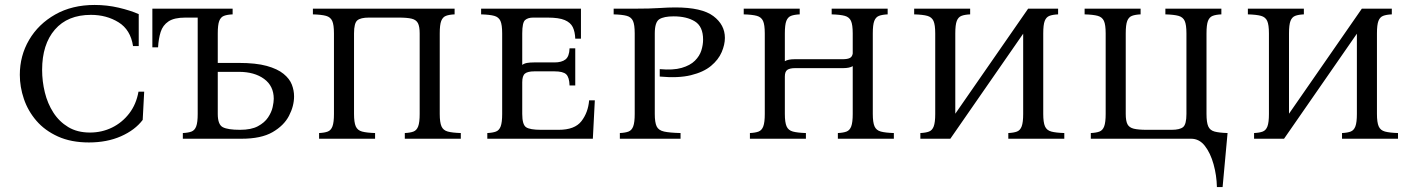

<svg xmlns="http://www.w3.org/2000/svg" viewBox="-20 -560 5704 775"><path d="M339 15Q267 15 214 -9Q161 -33 127 -72.5Q93 -112 76.5 -160.5Q60 -209 60 -258Q60 -335 97.5 -399Q135 -463 203 -501.5Q271 -540 362 -540Q412 -540 459 -529Q506 -518 540 -503V-374H517Q507 -440 458.5 -470Q410 -500 347 -500Q253 -500 201.5 -440.5Q150 -381 150 -278Q150 -232 161 -187Q172 -142 195.5 -105.5Q219 -69 255.5 -47Q292 -25 343 -25Q391 -25 432 -45Q473 -65 501.5 -102Q530 -139 539 -190H562L556 -76Q525 -35 468.5 -10Q412 15 339 15Z M1167 -171Q1167 -132 1146.5 -92.5Q1126 -53 1080 -26.5Q1034 0 955 0H718V-23Q740 -24 753 -29Q766 -34 772 -50Q778 -66 778 -100V-489H728Q683 -489 660 -473.5Q637 -458 628.5 -431Q620 -404 618 -369H595V-525H919V-502Q897 -501 884 -496Q871 -491 865 -475.5Q859 -460 859 -425V-306H944Q1013 -306 1056.5 -294Q1100 -282 1124.5 -262Q1149 -242 1158 -218.5Q1167 -195 1167 -171ZM859 -100Q859 -57 879.5 -46.5Q900 -36 949 -36Q994 -36 1021 -50.5Q1048 -65 1062 -86Q1076 -107 1080.5 -127.5Q1085 -148 1085 -161Q1085 -213 1046 -241.5Q1007 -270 944 -270H859Z M1755 -425V-100Q1755 -66 1762 -50Q1769 -34 1787.5 -29Q1806 -24 1840 -23V0H1614V-23Q1636 -24 1649 -29Q1662 -34 1668 -50Q1674 -66 1674 -100V-425Q1674 -453 1667 -466.5Q1660 -480 1642 -484.5Q1624 -489 1589 -489H1469Q1436 -489 1422.5 -478Q1409 -467 1409 -425V-100Q1409 -66 1416 -50Q1423 -34 1441.5 -29Q1460 -24 1494 -23V0H1268V-23Q1290 -24 1303 -29Q1316 -34 1322 -50Q1328 -66 1328 -100V-425Q1328 -460 1321 -475.5Q1314 -491 1296 -496Q1278 -501 1243 -502V-525H1815V-502Q1793 -501 1780 -496Q1767 -491 1761 -475.5Q1755 -460 1755 -425Z M1947 0V-23Q1969 -24 1982 -29Q1995 -34 2001 -50Q2007 -66 2007 -100V-425Q2007 -460 2000 -475.5Q1993 -491 1975 -496Q1957 -501 1922 -502V-525H2325V-404H2302Q2301 -432 2292 -450.5Q2283 -469 2259.5 -479Q2236 -489 2190 -489H2132Q2111 -489 2099.5 -479Q2088 -469 2088 -425V-298Q2096 -304 2107.5 -306Q2119 -308 2135 -308H2218Q2247 -308 2262.5 -320Q2278 -332 2279 -365H2302V-215H2279Q2278 -248 2265.5 -260Q2253 -272 2218 -272H2137Q2110 -272 2099 -263Q2088 -254 2088 -228V-100Q2088 -57 2103.5 -46.5Q2119 -36 2164 -36H2235Q2300 -36 2327 -71Q2354 -106 2358 -155H2381L2373 0Z M2482 0V-23Q2504 -24 2517 -29Q2530 -34 2536 -50Q2542 -66 2542 -100V-425Q2542 -460 2535 -475.5Q2528 -491 2510 -496Q2492 -501 2457 -502V-525H2542Q2604 -525 2640.5 -527.5Q2677 -530 2706 -530Q2813 -530 2859.5 -495Q2906 -460 2906 -407Q2906 -380 2893 -349.5Q2880 -319 2850 -294Q2820 -269 2769 -256.5Q2718 -244 2643 -251V-281Q2697 -276 2731.5 -286Q2766 -296 2785 -315Q2804 -334 2811 -356.5Q2818 -379 2818 -400Q2818 -453 2785 -473.5Q2752 -494 2699 -494Q2660 -494 2641.5 -482.5Q2623 -471 2623 -425V-100Q2623 -66 2630.5 -50Q2638 -34 2660.5 -29Q2683 -24 2727 -23V0Z M3503 -100Q3503 -66 3510 -50Q3517 -34 3535.5 -29Q3554 -24 3588 -23V0H3362V-23Q3384 -24 3397 -29Q3410 -34 3416 -50Q3422 -66 3422 -100V-293Q3409 -285 3383 -285H3190Q3168 -285 3158 -278Q3148 -271 3148 -251V-100Q3148 -66 3155 -50Q3162 -34 3180.5 -29Q3199 -24 3233 -23V0H3007V-23Q3029 -24 3042 -29Q3055 -34 3061 -50Q3067 -66 3067 -100V-425Q3067 -460 3060 -475.5Q3053 -491 3035 -496Q3017 -501 2982 -502V-525H3208V-502Q3186 -501 3173 -496Q3160 -491 3154 -475.5Q3148 -460 3148 -425V-313Q3161 -321 3188 -321H3381Q3401 -321 3410.5 -326Q3420 -331 3422 -344V-425Q3422 -460 3415 -475.5Q3408 -491 3390 -496Q3372 -501 3337 -502V-525H3563V-502Q3541 -501 3528 -496Q3515 -491 3509 -475.5Q3503 -460 3503 -425Z M3816 0H3695V-23Q3717 -24 3730 -29Q3743 -34 3749 -50Q3755 -66 3755 -100V-425Q3755 -460 3748 -475.5Q3741 -491 3723 -496Q3705 -501 3670 -502V-525H3896V-502Q3874 -501 3861 -496Q3848 -491 3842 -475.5Q3836 -460 3836 -425V-101L4130 -525H4251V-502Q4229 -501 4216 -496Q4203 -491 4197 -475.5Q4191 -460 4191 -425V-100Q4191 -66 4198 -50Q4205 -34 4223.5 -29Q4242 -24 4276 -23V0H4050V-23Q4072 -24 4085 -29Q4098 -34 4104 -50Q4110 -66 4110 -100V-424Z M4892 195Q4891 148 4878.5 103Q4866 58 4843.5 29Q4821 0 4788 0H4383V-23Q4405 -24 4418 -29Q4431 -34 4437 -50Q4443 -66 4443 -100V-425Q4443 -460 4436 -475.5Q4429 -491 4411 -496Q4393 -501 4358 -502V-525H4584V-502Q4562 -501 4549 -496Q4536 -491 4530 -475.5Q4524 -460 4524 -425V-100Q4524 -72 4531 -58.5Q4538 -45 4556.5 -40.5Q4575 -36 4609 -36H4709Q4742 -36 4755.5 -47Q4769 -58 4769 -100V-425Q4769 -460 4762 -475.5Q4755 -491 4737 -496Q4719 -501 4684 -502V-525H4910V-502Q4888 -501 4875 -496Q4862 -491 4856 -475.5Q4850 -460 4850 -425V-100Q4850 -66 4857 -50Q4864 -34 4882.5 -29Q4901 -24 4935 -23L4915 195Z M5163 0H5042V-23Q5064 -24 5077 -29Q5090 -34 5096 -50Q5102 -66 5102 -100V-425Q5102 -460 5095 -475.5Q5088 -491 5070 -496Q5052 -501 5017 -502V-525H5243V-502Q5221 -501 5208 -496Q5195 -491 5189 -475.5Q5183 -460 5183 -425V-101L5477 -525H5598V-502Q5576 -501 5563 -496Q5550 -491 5544 -475.5Q5538 -460 5538 -425V-100Q5538 -66 5545 -50Q5552 -34 5570.5 -29Q5589 -24 5623 -23V0H5397V-23Q5419 -24 5432 -29Q5445 -34 5451 -50Q5457 -66 5457 -100V-424Z"/></svg>

Font: Bona Nova SC
Style: Regular
Weight: 400
Designer: Mateusz Machalski
Foundry: Capitalics
Version: Version 4.001; ttfautohint (v1.8.4.7-5d5b)